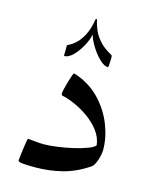

<svg xmlns="http://www.w3.org/2000/svg" viewBox="-105 -742 649 818"><g transform="rotate(15 219.5 -333.0)"><path d="M390.1 -141.1Q390.1 -121.6 381.3 -95.2Q372.6 -68.8 361.3 -61Q304.2 -22.5 246.6 -8.3Q189 5.9 128.9 5.9Q93.3 5.9 73.5 3.9Q53.7 2 53.7 -4.4Q53.7 -6.3 55.4 -21.7Q57.1 -37.1 59.6 -56.2Q62 -75.2 64.7 -89.6Q67.4 -104 69.3 -104Q72.8 -104 96.2 -101.3Q119.6 -98.6 138.2 -98.6Q163.6 -98.6 197.8 -103.3Q231.9 -107.9 265.9 -115.7Q299.8 -123.5 325.2 -133.1Q350.6 -142.6 358.4 -152.3Q354.5 -186.5 332.8 -215.1Q311 -243.7 280.3 -265.4Q249.5 -287.1 217.8 -301Q186 -314.9 162.1 -319.3Q157.7 -321.8 157.7 -327.6Q157.7 -333.5 161.4 -348.9Q165 -364.3 169.9 -381.3Q174.8 -398.4 179.4 -410.9Q184.1 -423.3 185.5 -423.3Q189.5 -423.3 192.4 -421.9Q257.3 -400.4 301.3 -354.5Q345.2 -308.6 367.7 -252Q390.1 -195.3 390.1 -141.1ZM322.3 -527.8Q322.3 -519.5 321.3 -504.2Q320.3 -488.8 319.3 -486.3Q301.3 -486.3 280 -507.1Q258.8 -527.8 241.9 -555.7Q225.1 -583.5 219.7 -604.5Q214.8 -579.1 199.2 -551Q183.6 -522.9 164.1 -503.7Q144.5 -484.4 127.4 -484.4Q125 -484.4 125 -486.8Q125 -492.7 125.2 -498.5Q125.5 -504.4 125.5 -513.2Q125.5 -518.6 125.5 -524.7Q125.5 -530.8 125.5 -531.7Q125.5 -532.2 136.5 -537.6Q147.5 -543 163.1 -557.1Q178.7 -571.3 193.1 -598.4Q207.5 -625.5 214.8 -669.4Q214.8 -672.4 218.3 -672.4Q221.2 -672.4 221.2 -669.4Q231 -625.5 250 -599.4Q269 -573.2 288.8 -559.6Q308.6 -545.9 319.8 -540Q321.3 -539.6 321.8 -534.9Q322.3 -530.3 322.3 -527.8Z"/></g></svg>

Font: Rohingya Solluk
Style: Regular
Weight: 400
Designer: SIL International
Foundry: SIL International
Version: Version 1.001